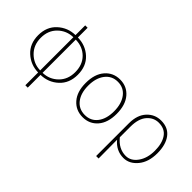

<svg xmlns="http://www.w3.org/2000/svg" viewBox="-67 -1238 1993 1993"><g transform="rotate(45 929.5 -241.5)"><path d="M367.2 -506.8V-19.5Q464.8 -21.5 533.7 -88.9Q602.5 -156.2 602.5 -263.7Q602.5 -373 536.1 -439Q469.7 -504.9 367.2 -506.8ZM332 -19.5V-506.8Q234.4 -504.9 165.5 -438Q96.7 -371.1 96.7 -263.7Q96.7 -157.2 165.5 -89.4Q234.4 -21.5 332 -19.5ZM367.2 -680.7V-538.1Q482.4 -536.1 561.5 -462.9Q640.6 -389.6 640.6 -263.7Q640.6 -139.6 560.1 -65.4Q479.5 8.8 367.2 10.7V198.2H332V10.7Q220.7 8.8 139.6 -65.4Q58.6 -139.6 58.6 -263.7Q58.6 -387.7 139.6 -461.9Q220.7 -536.1 332 -538.1V-680.7Z M757.8 -261.7Q757.8 -392.6 821.8 -466.3Q885.7 -540 986.3 -540Q1086.9 -540 1149.9 -466.3Q1212.9 -392.6 1212.9 -261.7Q1212.9 -132.8 1149.9 -60.1Q1086.9 12.7 986.3 12.7Q885.7 12.7 821.8 -60.1Q757.8 -132.8 757.8 -261.7ZM986.3 -19.5Q1073.2 -19.5 1124 -85Q1174.8 -150.4 1174.8 -261.7Q1174.8 -372.1 1124 -439.5Q1073.2 -506.8 986.3 -506.8Q899.4 -506.8 847.7 -439.5Q795.9 -372.1 795.9 -261.7Q795.9 -150.4 847.2 -85Q898.4 -19.5 986.3 -19.5Z M1371.1 198.2V-283.2Q1371.1 -404.3 1434.1 -472.2Q1497.1 -540 1588.9 -540Q1692.4 -540 1746.6 -468.3Q1800.8 -396.5 1800.8 -271.5Q1800.8 -142.6 1736.3 -64.9Q1671.9 12.7 1585 12.7Q1478.5 12.7 1405.3 -75.2Q1407.2 31.2 1407.2 198.2ZM1586.9 -19.5Q1661.1 -19.5 1712.4 -90.8Q1763.7 -162.1 1763.7 -271.5Q1763.7 -378.9 1720.2 -442.9Q1676.8 -506.8 1586.9 -506.8Q1511.7 -506.8 1459.5 -446.3Q1407.2 -385.7 1407.2 -267.6V-113.3Q1483.4 -19.5 1586.9 -19.5Z"/></g></svg>

Font: Bpmf Zihi Sans ExtraLight
Style: ExtraLight
Weight: 250
Foundry: But Ko
Version: Version 1.320